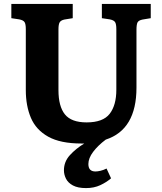

<svg xmlns="http://www.w3.org/2000/svg" viewBox="-20 -720 827 982"><path d="M420 242Q378 242 353 228.5Q328 215 317.5 194Q307 173 307 151Q307 107 337.5 73.5Q368 40 411 14H397Q289 14 226.5 -21Q164 -56 138 -117.5Q112 -179 112 -259V-571Q112 -597 105.5 -607Q99 -617 78 -621L38 -627V-700H352V-627L309 -620Q291 -616 285 -605.5Q279 -595 279 -570V-259Q279 -176 312 -135Q345 -94 423 -94Q507 -94 541 -138Q575 -182 575 -261V-571Q575 -597 568.5 -607Q562 -617 541 -621L501 -627V-700H751V-627L709 -620Q689 -616 683.5 -605.5Q678 -595 678 -567V-272Q678 -57 521 -6Q481 24 456.5 56.5Q432 89 432 119Q432 157 468 157Q479 157 494 153.5Q509 150 525 142L548 192Q525 212 493 227Q461 242 420 242Z"/></svg>

Font: Literata 12pt
Style: Bold
Weight: 700
Designer: Latin by Veronika Burian and Jose Scaglione. Greek by Irene Vlachou. Cyrillic by Vera Evstafieva.
Foundry: TypeTogether
Version: Version 3.002